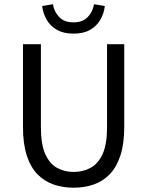

<svg xmlns="http://www.w3.org/2000/svg" viewBox="-20 -862 685 894"><path d="M322.8 12Q272.5 12 229.4 -2.9Q186.3 -17.9 154.4 -50.6Q122.5 -83.4 104.7 -137.9Q87 -192.4 87 -271V-656.3H170.5V-268.7Q170.5 -189.9 190.8 -144.6Q211.1 -99.4 245.5 -80.4Q280 -61.4 322.8 -61.4Q366.3 -61.4 401.6 -80.4Q436.9 -99.4 457.7 -144.6Q478.4 -189.9 478.4 -268.7V-656.3H558.5V-271Q558.5 -192.4 540.6 -137.9Q522.7 -83.4 490.8 -50.6Q459 -17.9 416.1 -2.9Q373.1 12 322.8 12ZM322.1 -705.4Q276.2 -705.4 245.2 -722.9Q214.3 -740.4 197.4 -769.9Q180.5 -799.3 176.1 -834L226.4 -842.4Q232.1 -807.1 255.8 -782.5Q279.5 -757.9 322.1 -757.9Q364.7 -757.9 388.4 -782.5Q412.1 -807.1 417.8 -842.4L468.1 -834Q464.3 -799.3 447.1 -769.9Q429.9 -740.4 399.3 -722.9Q368.7 -705.4 322.1 -705.4Z"/></svg>

Font: Source Sans 3 Variable
Style: Regular
Weight: 200
Designer: Paul D. Hunt
Foundry: Adobe Systems Incorporated
Version: Version 3.026